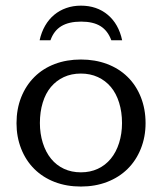

<svg xmlns="http://www.w3.org/2000/svg" viewBox="-20 -663 584 693"><path d="M272 -448.2Q323.2 -448.2 366.2 -432.1Q409.2 -416 440.2 -385.7Q471.2 -355.5 488.3 -312.5Q505.4 -269.5 505.4 -218.3Q505.4 -168.9 488.3 -126.2Q471.2 -83.5 440.4 -53.2Q409.7 -22.9 366.7 -6.3Q323.7 10.3 272 10.3Q220.2 10.3 177.5 -6.1Q134.8 -22.5 104 -53Q73.2 -83.5 56.4 -126.2Q39.6 -168.9 39.6 -218.3Q39.6 -269.5 56.6 -312.3Q73.7 -355 104.5 -385.5Q135.3 -416 178 -432.1Q220.7 -448.2 272 -448.2ZM272 -397.5Q237.8 -397.5 210.4 -384.8Q183.1 -372.1 163.8 -349.1Q144.5 -326.2 134.3 -292.7Q124 -259.3 124 -218.8Q124 -180.7 134.5 -147.2Q145 -113.8 164.3 -90.1Q183.6 -66.4 210.9 -53.7Q238.3 -41 272 -41Q305.7 -41 333 -53.7Q360.4 -66.4 379.9 -90.1Q399.4 -113.8 409.9 -147.2Q420.4 -180.7 420.4 -218.8Q420.4 -258.8 409.9 -292.5Q399.4 -326.2 380.1 -349.1Q360.8 -372.1 333.3 -384.8Q305.7 -397.5 272 -397.5ZM123 -517.6Q129.4 -546.9 142.8 -570.1Q156.2 -593.3 175.5 -609.4Q194.8 -625.5 219.2 -634Q243.7 -642.6 272 -642.6Q329.6 -642.6 368.9 -609.6Q408.2 -576.7 420.9 -517.6H381.8Q369.1 -552.2 342.8 -568.6Q316.4 -585 272.9 -585Q228.5 -585 201.4 -568.6Q174.3 -552.2 162.1 -517.6Z"/></svg>

Font: Kameron
Style: Regular
Weight: 400
Version: Version 1.000